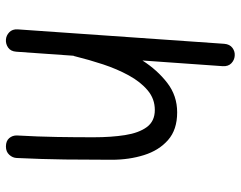

<svg xmlns="http://www.w3.org/2000/svg" viewBox="-100 -654 790 629"><g transform="rotate(90 294.5 -339.0)"><path d="M109.4 36.1Q95.7 35.2 85.2 25.1Q74.7 15.1 75.7 -2.4L123 -679.2Q124.5 -697.3 136.5 -706.1Q148.4 -714.8 162.6 -713.4Q176.3 -712.4 186.8 -702.4Q197.3 -692.4 196.3 -674.3L177.7 -411.1Q209 -460 251 -492.4Q293 -524.9 347.7 -524.9Q404.3 -524.9 438.2 -495.1Q472.2 -465.3 487.5 -416.5Q502.9 -367.7 502.9 -310.5Q502.9 -234.4 502 -157.7Q501 -81.1 497.1 0.5Q496.6 14.2 486.6 25.1Q476.6 36.1 459.5 36.1Q441.4 36.1 432.1 25.4Q422.9 14.6 423.3 0Q427.2 -69.8 428.2 -130.4Q429.2 -190.9 429.2 -251.5Q429.2 -308.6 422.1 -354Q415 -399.4 395.8 -425.5Q376.5 -451.7 339.8 -451.7Q303.2 -451.7 275.4 -428.2Q247.6 -404.8 226.6 -366.5Q205.6 -328.1 190.4 -282.2Q175.3 -236.3 164.1 -190.9Q163.6 -187.5 162.1 -185.1L148.9 2.4Q147.5 20.5 135.5 28.8Q123.5 37.1 109.4 36.1Z"/></g></svg>

Font: Mikhak Regular
Style: Regular
Weight: 400
Designer: Amin Abedi
Version: Version 3.3